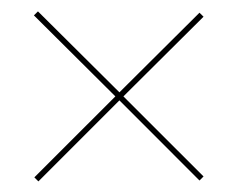

<svg xmlns="http://www.w3.org/2000/svg" viewBox="-20 -389 429 346"><path d="M49.2 -62.1 41.9 -69.4 187.9 -215.3 41.1 -361.3 48.4 -368.5 195.2 -222.6 339.5 -366.1 346.8 -358.9 202.4 -215.3 346.8 -71 339.5 -63.7 195.2 -208.1Z"/></svg>

Font: Playfair 144pt SemiExpanded Black
Style: Regular
Weight: 900
Width: 6
Designer: Claus Eggers Sørensen
Foundry: Claus Eggers Sørensen
Version: Version 2.203